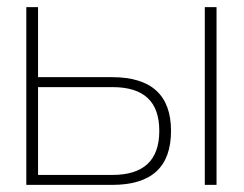

<svg xmlns="http://www.w3.org/2000/svg" viewBox="-20 -520 687 540"><path d="M54 0H295C406 0 461 -50 461 -152C461 -253 405 -303 295 -303H87V-500H54ZM87 -28V-275H296C385 -275 428 -234 428 -152C428 -69 384 -28 296 -28ZM556 0H589V-500H556Z"/></svg>

Font: LT Wave Alt Thin
Style: Regular
Weight: 100
Designer: Daniel Lyons
Version: Version 2.5 (Glyphs App)